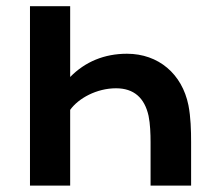

<svg xmlns="http://www.w3.org/2000/svg" viewBox="-20 -582 661 602"><path d="M570.8 -252.1C551 -350 477.1 -413.5 378.1 -413.5C307.3 -413.5 246.9 -388.5 200 -340.6V-562.5H74V0H200V-237.5C226 -274 283.3 -305.2 343.8 -305.2C400 -305.2 433.3 -275 445.8 -218.8C451 -193.8 452.1 -161.5 452.1 -136.5V0H579.2V-136.5C579.2 -172.9 578.1 -214.6 570.8 -252.1Z"/></svg>

Font: Manrope3 Bold
Style: Regular
Weight: 700
Designer: Mikhail Sharanda
Foundry: Mikhail Sharanda
Version: Version 3.000;PS 003.000;hotconv 1.0.88;makeotf.lib2.5.64775